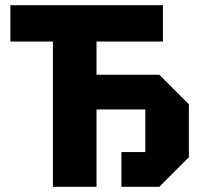

<svg xmlns="http://www.w3.org/2000/svg" viewBox="-20 -720 788 740"><path d="M184 0V-560H20V-700H608V-560H352V-432H594L708 -318V-114L594 0H448V-134H540V-298H352V0Z"/></svg>

Font: Tektur
Style: Bold
Weight: 700
Designer: Adam Jagosz
Foundry: Adam Jagosz
Version: Version 1.005;gftools[0.9.30]